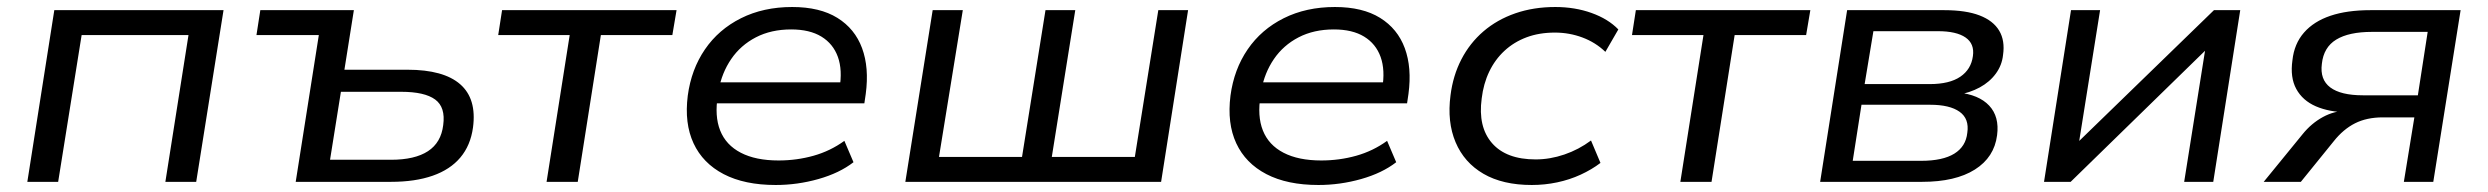

<svg xmlns="http://www.w3.org/2000/svg" viewBox="-20 -519 7100 548"><path d="M58 0 135 -490H618L540 0H452L518 -419H213L146 0Z M824 0 890 -419H712L723 -490H990L963 -320H1143Q1246 -320 1293.5 -278.5Q1341 -237 1330 -155Q1323 -104 1294 -69.5Q1265 -35 1215 -17.5Q1165 0 1096 0ZM922 -63H1096Q1164 -63 1201.5 -87.5Q1239 -112 1245 -162Q1252 -213 1222 -235Q1192 -257 1125 -257H953Z M1540 0 1606 -419H1402L1413 -490H1911L1899 -419H1695L1629 0Z M2194 9Q2105 9 2045.5 -22Q1986 -53 1959.5 -110Q1933 -167 1943 -246Q1953 -321 1992 -378Q2031 -435 2095 -467Q2159 -499 2241 -499Q2320 -499 2370 -468Q2420 -437 2440.5 -381.5Q2461 -326 2451 -251L2447 -224H2006L2015 -284H2399L2376 -266Q2385 -319 2371.5 -356.5Q2358 -394 2324.5 -414.5Q2291 -435 2238 -435Q2181 -435 2137.5 -412.5Q2094 -390 2067 -350.5Q2040 -311 2031 -261L2029 -247Q2019 -188 2035.5 -146.5Q2052 -105 2094.5 -83Q2137 -61 2202 -61Q2254 -61 2302 -74.5Q2350 -88 2390 -117L2416 -56Q2376 -25 2316 -8Q2256 9 2194 9Z M2564 0 2642 -490H2728L2660 -71H2897L2964 -490H3049L2982 -71H3219L3286 -490H3371L3294 0Z M3743 9Q3654 9 3594.5 -22Q3535 -53 3508.5 -110Q3482 -167 3492 -246Q3502 -321 3541 -378Q3580 -435 3644 -467Q3708 -499 3790 -499Q3869 -499 3919 -468Q3969 -437 3989.5 -381.5Q4010 -326 4000 -251L3996 -224H3555L3564 -284H3948L3925 -266Q3934 -319 3920.5 -356.5Q3907 -394 3873.5 -414.5Q3840 -435 3787 -435Q3730 -435 3686.5 -412.5Q3643 -390 3616 -350.5Q3589 -311 3580 -261L3578 -247Q3568 -188 3584.5 -146.5Q3601 -105 3643.5 -83Q3686 -61 3751 -61Q3803 -61 3851 -74.5Q3899 -88 3939 -117L3965 -56Q3925 -25 3865 -8Q3805 9 3743 9Z M4352 9Q4269 9 4214 -23Q4159 -55 4134.5 -113Q4110 -171 4120 -247Q4127 -303 4151 -349.5Q4175 -396 4214 -429.5Q4253 -463 4305 -481Q4357 -499 4419 -499Q4475 -499 4522.5 -482Q4570 -465 4599 -435L4562 -371Q4534 -398 4496.5 -412Q4459 -426 4418 -426Q4373 -426 4337 -412.5Q4301 -399 4274 -374Q4247 -349 4230.5 -314.5Q4214 -280 4209 -238Q4198 -157 4238.5 -110.5Q4279 -64 4363 -64Q4404 -64 4445 -78Q4486 -92 4521 -118L4548 -54Q4523 -35 4491.5 -20.5Q4460 -6 4424.5 1.5Q4389 9 4352 9Z M4776 0 4842 -419H4638L4649 -490H5147L5135 -419H4931L4865 0Z M5175 0 5252 -490H5529Q5591 -490 5630 -475Q5669 -460 5686 -431.5Q5703 -403 5697 -362Q5694 -333 5676.5 -309Q5659 -285 5630.5 -269.5Q5602 -254 5566 -248L5568 -255Q5628 -249 5657.5 -217.5Q5687 -186 5680 -133Q5672 -70 5616.5 -35Q5561 0 5466 0ZM5268 -60H5463Q5525 -60 5558 -80.5Q5591 -101 5595 -140Q5601 -180 5573 -200Q5545 -220 5489 -220H5293ZM5302 -279H5488Q5544 -279 5575 -300Q5606 -321 5611 -359Q5616 -394 5590 -412Q5564 -430 5511 -430H5327Z M5814 0 5891 -490H5974L5911 -95H5892L6299 -490H6374L6297 0H6214L6277 -396H6296L5890 0Z M6441 0 6552 -136Q6577 -167 6610 -185Q6643 -203 6680 -203H6691L6683 -198Q6628 -199 6590 -215.5Q6552 -232 6534 -265Q6516 -298 6523 -347Q6528 -394 6556 -426Q6584 -458 6631.5 -474Q6679 -490 6746 -490H7003L6925 0H6841L6871 -184H6781Q6735 -184 6701.5 -167Q6668 -150 6641 -116L6547 0ZM6724 -247H6881L6909 -428H6750Q6684 -428 6648 -406Q6612 -384 6607 -337Q6601 -292 6631 -269.5Q6661 -247 6724 -247Z"/></svg>

Font: Nunito Sans 10pt SemiExpanded
Style: Italic
Weight: 400
Width: 6
Italic angle: -9°
Designer: Vernon Adams
Foundry: Vernon Adams
Version: Version 3.101;gftools[0.9.27]